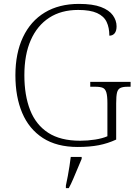

<svg xmlns="http://www.w3.org/2000/svg" viewBox="-20 -744 700 985"><path d="M379 10Q271 10 200 -36Q129 -82 94 -164.5Q59 -247 59 -358Q59 -471 98 -553.5Q137 -636 210 -680Q283 -724 385 -724Q456 -724 498 -708Q540 -692 559 -665.5Q578 -639 578 -609Q578 -585 568 -573Q558 -561 541 -561Q541 -602 527 -631.5Q513 -661 478 -677Q443 -693 381 -693Q294 -693 232.5 -653Q171 -613 138 -538.5Q105 -464 105 -358Q105 -255 134.5 -179.5Q164 -104 227 -63Q290 -22 391 -22Q430 -22 468 -28Q506 -34 531 -45V-215Q531 -252 525.5 -270Q520 -288 507 -293.5Q494 -299 469 -299H443V-324H650V-299H634Q611 -299 598 -293Q585 -287 580.5 -269.5Q576 -252 576 -214V-28Q533 -8 486.5 1Q440 10 379 10ZM318 208Q323 184 328 158.5Q333 133 336.5 108Q340 83 343 61H399V71Q390 92 378.5 119.5Q367 147 355.5 174Q344 201 333 221H318Z"/></svg>

Font: Noto Rashi Hebrew ExtraLight
Style: Regular
Weight: 250
Version: Version 1.006